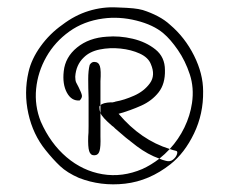

<svg xmlns="http://www.w3.org/2000/svg" viewBox="-20 -813 619 518"><path d="M193 -333Q161 -347 142 -365Q123 -383 103 -408Q69 -450 56.5 -506.5Q44 -563 57 -619Q65 -654 89.5 -688Q114 -722 148 -746Q182 -772 219.5 -783.5Q257 -795 295 -793Q325 -792 339.5 -790.5Q354 -789 365 -786Q387 -779 406 -769Q425 -759 439 -746Q479 -712 503.5 -663Q528 -614 528 -567Q529 -506 503.5 -453Q478 -400 440 -370Q383 -325 317.5 -317.5Q252 -310 193 -333ZM234 -394Q224 -394 220.5 -405.5Q217 -417 218 -445Q219 -451 219 -473Q219 -495 219 -515V-547V-549Q218 -576 218 -599.5Q218 -623 222 -638Q227 -646 234 -646Q246 -646 249.5 -634.5Q253 -623 251 -594V-529Q257 -536 280 -537Q282 -536 289 -538Q291 -539 292 -539Q315 -543 342 -555Q369 -567 384.5 -588.5Q400 -610 387 -640Q380 -658 357 -668.5Q334 -679 305 -682Q276 -685 249 -679.5Q222 -674 206 -658Q185 -638 183 -606Q183 -596 185.5 -590.5Q188 -585 192 -578Q200 -562 201 -555.5Q202 -549 195 -542Q173 -540 160.5 -563Q148 -586 152 -621Q156 -659 188 -685Q220 -711 268 -714Q302 -717 338 -708.5Q374 -700 399.5 -679.5Q425 -659 425 -624Q426 -587 408 -564Q390 -541 361 -528Q332 -515 300 -506Q360 -435 438 -411Q462 -437 477.5 -469Q493 -501 498 -535Q504 -576 492 -612.5Q480 -649 460 -678Q440 -707 421 -723Q394 -746 348 -757.5Q302 -769 258 -763Q206 -756 167 -728Q128 -700 105 -659.5Q82 -619 77.5 -573.5Q73 -528 90 -485Q116 -426 159.5 -389Q203 -352 256.5 -343Q310 -334 364 -357Q388 -368 410 -385Q379 -396 349 -418.5Q319 -441 291 -466Q289 -468 287 -470Q285 -472 283 -473Q256 -496 251 -508V-445Q252 -417 248.5 -405.5Q245 -394 234 -394ZM428 -379Q439 -376 447 -382.5Q455 -389 457.5 -397Q460 -405 455 -406Q446 -408 438 -411Q425 -397 410 -385Q419 -381 428 -379ZM251 -529Q249 -528 248 -525Q248 -516 251 -508Z"/></svg>

Font: Yuji Hentaigana Akari
Style: Regular
Weight: 400
Designer: Kataoka Yuji
Foundry: Kinuta Font Factory
Version: Version 3.002